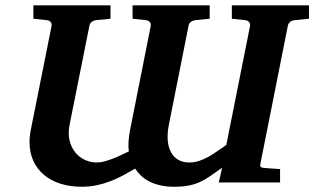

<svg xmlns="http://www.w3.org/2000/svg" viewBox="-20 -691 1190 727"><path d="M243.7 -219.7Q236.8 -185.5 243.4 -158.9Q250 -132.3 265.1 -113.8Q280.3 -95.2 301.8 -85.4Q323.2 -75.7 346.7 -75.7Q360.4 -75.7 375.5 -79.8Q390.6 -84 406.5 -90.1Q422.4 -96.2 438 -103.5Q453.6 -110.8 467.8 -117.7Q465.3 -136.2 466.8 -156.7Q468.3 -177.2 472.7 -199.7L550.8 -592.8Q552.2 -602.5 546.6 -608.2Q541 -613.8 532.7 -614.7L481.9 -620.1V-670.9H773.9V-620.1L719.7 -614.7Q710.4 -613.8 702.9 -608.2Q695.3 -602.5 693.8 -592.8L619.6 -219.7Q612.8 -185.1 615.2 -158.4Q617.7 -131.8 628.2 -113.3Q638.7 -94.7 656 -85.2Q673.3 -75.7 696.8 -75.7Q716.3 -75.7 734.1 -81.8Q752 -87.9 769.3 -97.4Q786.6 -106.9 803.2 -118.9Q819.8 -130.9 836.9 -142.1L926.8 -592.8Q928.2 -602.5 922.6 -608.2Q917 -613.8 908.7 -614.7L857.9 -620.1V-670.9H1149.9V-620.1L1095.7 -614.7Q1086.4 -613.8 1078.9 -608.2Q1071.3 -602.5 1069.8 -592.8L965.8 -69.8Q964.4 -62.5 966.6 -59.6Q968.8 -56.6 975.6 -55.7L998 -53.7Q1007.8 -52.7 1019 -52.2Q1030.3 -51.8 1040.5 -50.8V0H808.6L820.8 -55.7Q794.4 -37.1 775.1 -23.7Q755.9 -10.3 736.3 -1.5Q716.8 7.3 694.1 11.7Q671.4 16.1 638.7 16.1Q609.9 16.1 586.7 10.7Q563.5 5.4 545.7 -3.7Q527.8 -12.7 514.4 -25.4Q501 -38.1 491.7 -52.7Q468.8 -39.1 445.6 -26.6Q422.4 -14.2 397.5 -4.6Q372.6 4.9 345.9 10.5Q319.3 16.1 289.6 16.1Q244.6 16.1 208.3 4.4Q171.9 -7.3 146 -29.3Q120.1 -51.3 106 -82.5Q91.8 -113.8 91.8 -152.8Q91.8 -164.1 93 -176Q94.2 -188 96.7 -199.7L175.3 -592.8Q176.8 -602.5 171.1 -608.2Q165.5 -613.8 157.2 -614.7L106.4 -620.1V-670.9H398.4V-620.1L344.2 -614.7Q335 -613.8 327.4 -608.2Q319.8 -602.5 318.4 -592.8Z"/></svg>

Font: Charis SIL Afr
Style: Bold Italic
Weight: 700
Italic angle: -11°
Foundry: SIL International
Version: Version 5.000